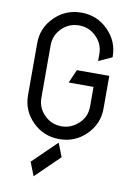

<svg xmlns="http://www.w3.org/2000/svg" viewBox="-103 -803 769 1103"><g transform="rotate(10 281.0 -251.0)"><path d="M141.6 156.2 281.2 20.5 312.5 100.1 172.9 235.8ZM501 -407.7V-217.3Q501 -127.4 436.5 -63.7Q372.1 0 280.8 0Q189 0 125 -63.5Q60.5 -127.4 60.5 -217.3V-520.5Q60.5 -610.4 125 -674.1Q189.5 -737.8 280.8 -737.8Q373 -737.8 436.5 -673.8Q501 -609.4 501 -520.5V-516.1L422.9 -480.5V-522Q422.9 -580.1 380.9 -621.6Q338.9 -663.1 280.8 -663.1Q221.7 -663.1 180.2 -621.8Q138.7 -580.6 138.7 -522V-215.8Q138.7 -157.7 180.2 -116.2Q221.7 -74.7 280.8 -74.7Q336.9 -74.7 380.9 -116.2Q422.9 -156.2 422.9 -215.8V-329.6H277.8L312 -407.7Z"/></g></svg>

Font: NovaMono
Style: Regular
Weight: 400
Monospace: yes
Version: Version 1.2